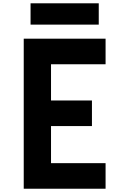

<svg xmlns="http://www.w3.org/2000/svg" viewBox="-20 -1153 707 1173"><path d="M166.7 -1132.8H583.3V-1002.6H166.7ZM125 -916.7H625V-760.4H291.7V-539.1H541.7V-382.8H291.7V-156.2H625V0H125Z"/></svg>

Font: Monoid
Style: Bold
Weight: 700
Width: 4
Designer: Andreas Larsen (@larsenwork)
Version: Version 0.61